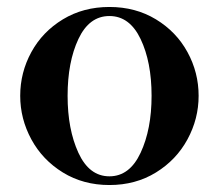

<svg xmlns="http://www.w3.org/2000/svg" viewBox="-20 -518 629 551"><path d="M38 -243Q38 -310 70 -368.5Q102 -427 160.5 -462.5Q219 -498 294 -498Q369 -498 427.5 -462.5Q486 -427 518 -368.5Q550 -310 550 -243Q550 -177 518 -118Q486 -59 427.5 -23Q369 13 294 13Q219 13 160.5 -23Q102 -59 70 -118Q38 -177 38 -243ZM415 -243Q415 -340 383.5 -406Q352 -472 294 -472Q236 -472 205 -406Q174 -340 174 -243Q174 -147 205 -79.5Q236 -12 294 -12Q352 -12 383.5 -79.5Q415 -147 415 -243Z"/></svg>

Font: Shippori Mincho B1 ExtraBold
Style: Regular
Weight: 800
Designer: FONTDASU
Foundry: FONTDASU / Google Inc. / but / Adobe
Version: Version 3.110; ttfautohint (v1.8.3)